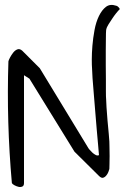

<svg xmlns="http://www.w3.org/2000/svg" viewBox="-20 -687 525 776"><path d="M14 -439Q15 -444 20.5 -454.5Q26 -465 33.5 -474.5Q41 -484 50.5 -487.5Q60 -491 70 -482L141 -411L338 -87L342 -82Q347 -76 353.5 -70Q360 -64 367 -60.5Q374 -57 380 -60Q379 -74 376.5 -101.5Q374 -129 371 -163Q368 -197 365 -235.5Q362 -274 359 -308.5Q356 -343 354 -371Q352 -399 352 -411Q351 -422 351 -447Q351 -472 353.5 -502.5Q356 -533 362 -565.5Q368 -598 380 -622.5Q392 -647 408.5 -659.5Q425 -672 449 -664Q453 -664 458.5 -658.5Q464 -653 464 -650Q457 -643 449 -633Q441 -623 433.5 -611.5Q426 -600 418.5 -588.5Q411 -577 409 -566Q408 -555 408 -533.5Q408 -512 407.5 -483.5Q407 -455 407.5 -425Q408 -395 408 -366V-318Q408 -295 409 -285Q409 -278 410.5 -253.5Q412 -229 414.5 -200.5Q417 -172 419.5 -147Q422 -122 422 -115Q422 -108 422.5 -91Q423 -74 423 -56Q423 -38 422.5 -23Q422 -8 422 -4Q421 0 418 8Q415 16 409 23Q403 30 396 31.5Q389 33 380 24L281 -74L99 -369L77 -383V53Q77 64 70 67Q63 70 54.5 68Q46 66 38 61.5Q30 57 28 53Q17 -70 13.5 -193.5Q10 -317 14 -439Z"/></svg>

Font: Liu Jian Mao Cao
Style: Regular
Weight: 400
Designer: ZhongQi
Foundry: ZhongQi
Version: Version 1.001